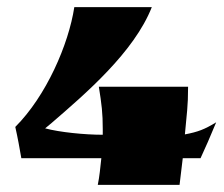

<svg xmlns="http://www.w3.org/2000/svg" viewBox="-20 -520 630 540"><path d="M500 -142C505 -200 509 -219 509 -276H258C266 -226 269 -202 269 -157V-141C218 -141 148 -148 107 -159L125 -174C220 -256 357 -373 407 -500H189C173 -395 110 -250 23 -163C30 -132 35 -104 40 -75H265C262 -48 260 -24 255 0H485L494 -75H544C560 -110 569 -130 588 -176C555 -156 537 -149 500 -142Z"/></svg>

Font: Ruslan Display
Style: Regular
Weight: 400
Designer: Denis Masharov, Vladimir Rabdu
Foundry: Denis Masharov, Vladimir Rabdu
Version: Version 1.001